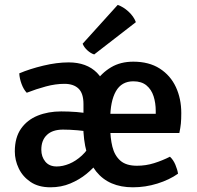

<svg xmlns="http://www.w3.org/2000/svg" viewBox="-20 -764 818 797"><path d="M41.5 -135.5Q41.5 -193 67.2 -229.8Q93 -266.5 136.5 -284Q180 -301.5 234 -301.5Q264 -301.5 297.8 -299Q331.5 -296.5 361.5 -290V-215Q334.5 -220.5 302 -223.2Q269.5 -226 241.5 -226Q198 -226 174.8 -204Q151.5 -182 151.5 -142.5Q151.5 -113.5 168 -93.2Q184.5 -73 215.5 -73Q240.5 -73 267.8 -84.2Q295 -95.5 320 -118.5Q345 -141.5 362.5 -177L387 -91Q368 -66 339 -42.2Q310 -18.5 272.2 -2.5Q234.5 13.5 189.5 13.5Q139.5 13.5 106.8 -8.8Q74 -31 57.8 -65Q41.5 -99 41.5 -135.5ZM326.5 -246V-332Q326.5 -376.5 306 -396.2Q285.5 -416 247.5 -416Q210.5 -416 170.5 -405.2Q130.5 -394.5 91 -379Q78 -392.5 69.5 -415.5Q61 -438.5 60 -459.5Q103.5 -478 159.8 -491.5Q216 -505 265 -505Q339.5 -505 382.5 -462Q425.5 -419 425.5 -335.5V-246ZM393.5 -212V-291.5H626.5V-303.5Q626.5 -336.5 617.5 -364.5Q608.5 -392.5 588 -409.5Q567.5 -426.5 533.5 -426.5Q484.5 -426.5 461 -385Q437.5 -343.5 437.5 -268V-237Q437.5 -191.5 446.5 -155Q455.5 -118.5 479.5 -97.2Q503.5 -76 548.5 -76Q585.5 -76 619.8 -86.8Q654 -97.5 685.5 -113.5Q699.5 -100.5 708 -80.2Q716.5 -60 719 -43Q683 -17.5 633.2 -2Q583.5 13.5 531.5 13.5Q432 13.5 379.2 -52.2Q326.5 -118 325.5 -246Q325.5 -292 338 -338Q350.5 -384 376 -422.5Q401.5 -461 440.8 -484.5Q480 -508 533.5 -508Q598.5 -508 643 -479.5Q687.5 -451 710 -402.8Q732.5 -354.5 732.5 -294.5Q732.5 -269 730.8 -251.2Q729 -233.5 724.5 -212ZM468.5 -743.5Q491.5 -736 513.5 -715.8Q535.5 -695.5 544 -672L371 -538Q356.5 -542.5 342.8 -555Q329 -567.5 323 -582.5Z"/></svg>

Font: Signika Negative Light Medium
Style: Regular
Weight: 500
Version: Version 2.001